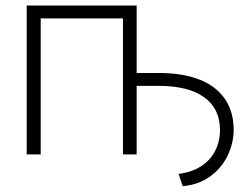

<svg xmlns="http://www.w3.org/2000/svg" viewBox="-20 -550 899 684"><path d="M75.2 -530.3H466.8V-290H545.9Q630.9 -290 690.4 -266.6Q750 -243.2 781.2 -197.5Q812.5 -151.9 812.5 -86.9Q812 -39.6 790.8 4.6Q769.5 48.8 728.8 78.4Q688 107.9 630.9 113.3L616.2 69.3Q662.1 64 695.6 42.7Q729 21.5 746.3 -12.2Q763.7 -45.9 763.7 -87.9Q763.2 -164.1 706.5 -204.1Q649.9 -244.1 545.9 -244.1H466.8V0H418V-484.4H125V0H75.2Z"/></svg>

Font: Pretendard JP ExtraLight
Style: Regular
Weight: 200
Designer: Base glyphs from Inter by Rasmus Andersson; Hangeul glyphs from Noto Sans CJK(Source Han Sans) by Jang Soo-young and Kan
Foundry: Kil Hyung-jin
Version: Version 1.309